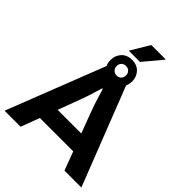

<svg xmlns="http://www.w3.org/2000/svg" viewBox="-274 -1131 1269 1269"><g transform="rotate(45 361.0 -496.5)"><path d="M2 0 270 -686Q260 -706 260 -733Q260 -775 287 -804.5Q314 -834 361 -834Q408 -834 435 -804.5Q462 -775 462 -733Q462 -720 459 -708Q456 -696 452 -686L720 0H562L513 -131H201L152 0ZM246 -252H467L402 -426Q397 -439 390 -461Q383 -483 376 -506Q369 -529 364 -545Q359 -561 359 -561H354Q354 -561 349 -545Q344 -529 337 -506Q330 -483 323 -461Q316 -439 311 -426ZM362 -688Q382 -688 393.5 -701Q405 -714 405 -733Q405 -752 392.5 -764.5Q380 -777 361 -777Q341 -777 329 -764.5Q317 -752 317 -733Q317 -714 329.5 -701Q342 -688 362 -688ZM302 -861 381 -993H514L515 -990L407 -861Z"/></g></svg>

Font: Archivo VF Beta
Style: Regular
Weight: 400
Designer: Hector Gatti
Foundry: Omnibus-Type
Version: Version 1.002